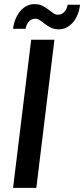

<svg xmlns="http://www.w3.org/2000/svg" viewBox="-20 -913 409 933"><path d="M43.5 0ZM156.5 0H43.5L131.5 -720H244.5ZM262 -841.5Q272.5 -841.5 280.8 -846Q289 -850.5 294.8 -857.5Q300.5 -864.5 304 -873Q307.5 -881.5 308.5 -890H369Q366.5 -866.5 358.2 -845Q350 -823.5 336.8 -807Q323.5 -790.5 305.5 -780.5Q287.5 -770.5 265.5 -770.5Q243.5 -770.5 227.5 -778.5Q211.5 -786.5 198.8 -796.2Q186 -806 174.8 -814Q163.5 -822 151 -822Q140.5 -822 132.2 -817.5Q124 -813 118.2 -806Q112.5 -799 109 -790.2Q105.5 -781.5 104.5 -773H43.5Q46 -796 54.5 -817.8Q63 -839.5 76.2 -856.2Q89.5 -873 107.5 -883Q125.5 -893 147 -893Q169.5 -893 185.5 -885Q201.5 -877 214.5 -867.2Q227.5 -857.5 238.5 -849.5Q249.5 -841.5 262 -841.5Z"/></svg>

Font: Lato Semibold
Style: Italic
Weight: 600
Italic angle: -7°
Designer: Lukasz Dziedzic
Foundry: tyPoland Lukasz Dziedzic
Version: Version 2.006; 2014-01-15